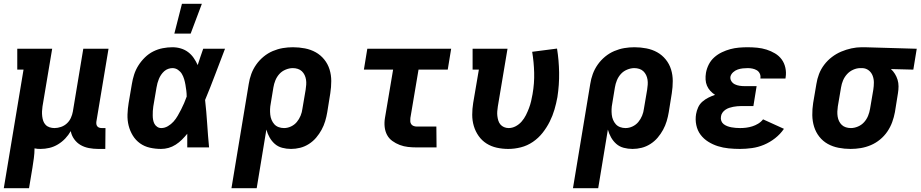

<svg xmlns="http://www.w3.org/2000/svg" viewBox="-27 -777 4852 1012"><path d="M-7 215 97 -410H64V-520H248L197 -216Q195 -203 194.5 -190Q194 -177 195.5 -164Q197 -151 201 -139.5Q205 -128 213.5 -119Q222 -110 234.5 -106Q247 -102 260 -102Q277 -102 294.5 -108Q312 -114 325.5 -126.5Q339 -139 346.5 -155.5Q354 -172 357 -189L412 -520H545L481 -136Q480 -129 481 -122.5Q482 -116 486 -111Q490 -106 496.5 -104Q503 -102 510 -102H529L528 8H491Q466 8 442 3.5Q418 -1 398 -12.5Q378 -24 364 -43.5Q350 -63 346 -86Q334 -65 317 -47Q300 -29 278.5 -16Q257 -3 233.5 2.5Q210 8 187 8Q179 8 171 7.5Q163 7 155 5Q155 30 151.5 56Q148 82 144 107L126 215Z M822 8Q792 8 763 1.5Q734 -5 711 -21.5Q688 -38 673 -62.5Q658 -87 651 -115Q644 -143 645 -173.5Q646 -204 651 -234L668 -334Q672 -359 680 -384Q688 -409 702.5 -432Q717 -455 737 -474.5Q757 -494 781 -506Q805 -518 831 -523Q857 -528 882 -528Q905 -528 926.5 -521.5Q948 -515 965 -502Q982 -489 994 -471.5Q1006 -454 1015 -434Q1022 -455 1029 -476.5Q1036 -498 1044 -520H1159Q1133 -453 1107.5 -385Q1082 -317 1054 -250Q1061 -188 1065 -125Q1069 -62 1075 0H960Q960 -18 960 -36Q960 -54 960 -72Q947 -56 932 -41Q917 -26 899 -14.5Q881 -3 861.5 2.5Q842 8 822 8ZM823 -102Q841 -102 858 -112Q875 -122 887.5 -136Q900 -150 909.5 -166.5Q919 -183 927.5 -199.5Q936 -216 943.5 -233.5Q951 -251 957 -268Q957 -284 955 -299.5Q953 -315 950.5 -330Q948 -345 943.5 -360Q939 -375 931.5 -387.5Q924 -400 911 -409Q898 -418 882 -418Q871 -418 859.5 -414Q848 -410 838.5 -401.5Q829 -393 822 -382.5Q815 -372 810.5 -361Q806 -350 803 -339Q800 -328 798 -316L781 -216Q779 -204 778.5 -192Q778 -180 778 -168.5Q778 -157 780 -145.5Q782 -134 787 -124.5Q792 -115 801.5 -108.5Q811 -102 823 -102ZM892 -600 932 -757H1037L978 -600Z M1193 215 1284 -334Q1288 -361 1297.5 -387Q1307 -413 1323.5 -436.5Q1340 -460 1362.5 -478.5Q1385 -497 1411 -508Q1437 -519 1463.5 -523.5Q1490 -528 1517 -528Q1549 -528 1580 -522Q1611 -516 1637 -501.5Q1663 -487 1682 -463.5Q1701 -440 1710 -411Q1719 -382 1719 -350Q1719 -318 1714 -286L1698 -186Q1694 -162 1687 -138.5Q1680 -115 1668 -93Q1656 -71 1639.5 -51.5Q1623 -32 1601 -18Q1579 -4 1555 2Q1531 8 1507 8Q1483 8 1460.5 2Q1438 -4 1421.5 -18.5Q1405 -33 1394 -52.5Q1383 -72 1377 -94L1326 215ZM1470 -102Q1489 -102 1507 -110.5Q1525 -119 1537.5 -134Q1550 -149 1557.5 -167.5Q1565 -186 1567 -204L1584 -304Q1586 -317 1587 -330.5Q1588 -344 1586 -357Q1584 -370 1578.5 -381.5Q1573 -393 1564 -401.5Q1555 -410 1542.5 -414Q1530 -418 1516 -418Q1498 -418 1478.5 -410Q1459 -402 1445.5 -387Q1432 -372 1424.5 -353.5Q1417 -335 1414 -316L1400 -231Q1397 -216 1396.5 -201.5Q1396 -187 1397.5 -172.5Q1399 -158 1404.5 -145Q1410 -132 1419 -122Q1428 -112 1441.5 -107Q1455 -102 1470 -102Z M2170 0Q2146 0 2123.5 -2.5Q2101 -5 2080 -13Q2059 -21 2041 -34Q2023 -47 2013 -66Q2003 -85 2000.5 -108Q1998 -131 2002 -155L2045 -410H1891L1909 -520H2351L2333 -410H2179L2136 -155Q2135 -146 2135.5 -137.5Q2136 -129 2140.5 -122.5Q2145 -116 2153 -113Q2161 -110 2169 -110H2273L2274 0Z M2652 8Q2621 8 2591.5 1.5Q2562 -5 2537.5 -20.5Q2513 -36 2496 -60Q2479 -84 2470.5 -112.5Q2462 -141 2462 -172Q2462 -203 2467 -234L2497 -410H2464V-520H2648L2597 -216Q2595 -203 2594 -190.5Q2593 -178 2594.5 -165.5Q2596 -153 2599.5 -141.5Q2603 -130 2610.5 -121Q2618 -112 2629.5 -107Q2641 -102 2654 -102Q2673 -102 2691 -111.5Q2709 -121 2722.5 -136.5Q2736 -152 2745 -170Q2754 -188 2761 -206.5Q2768 -225 2772.5 -244Q2777 -263 2780 -281Q2790 -338 2788.5 -394Q2787 -450 2778 -504L2909 -521Q2919 -459 2920 -394.5Q2921 -330 2911 -265Q2905 -232 2895.5 -199.5Q2886 -167 2870.5 -136Q2855 -105 2833 -77Q2811 -49 2781.5 -29Q2752 -9 2718.5 -0.5Q2685 8 2652 8Z M2993 215 3084 -334Q3088 -361 3097.5 -387Q3107 -413 3123.5 -436.5Q3140 -460 3162.5 -478.5Q3185 -497 3211 -508Q3237 -519 3263.5 -523.5Q3290 -528 3317 -528Q3349 -528 3380 -522Q3411 -516 3437 -501.5Q3463 -487 3482 -463.5Q3501 -440 3510 -411Q3519 -382 3519 -350Q3519 -318 3514 -286L3498 -186Q3494 -162 3487 -138.5Q3480 -115 3468 -93Q3456 -71 3439.5 -51.5Q3423 -32 3401 -18Q3379 -4 3355 2Q3331 8 3307 8Q3283 8 3260.5 2Q3238 -4 3221.5 -18.5Q3205 -33 3194 -52.5Q3183 -72 3177 -94L3126 215ZM3270 -102Q3289 -102 3307 -110.5Q3325 -119 3337.5 -134Q3350 -149 3357.5 -167.5Q3365 -186 3367 -204L3384 -304Q3386 -317 3387 -330.5Q3388 -344 3386 -357Q3384 -370 3378.5 -381.5Q3373 -393 3364 -401.5Q3355 -410 3342.5 -414Q3330 -418 3316 -418Q3298 -418 3278.5 -410Q3259 -402 3245.5 -387Q3232 -372 3224.5 -353.5Q3217 -335 3214 -316L3200 -231Q3197 -216 3196.5 -201.5Q3196 -187 3197.5 -172.5Q3199 -158 3204.5 -145Q3210 -132 3219 -122Q3228 -112 3241.5 -107Q3255 -102 3270 -102Z M3873 8Q3843 8 3813.5 5Q3784 2 3757 -6.5Q3730 -15 3706 -30Q3682 -45 3665.5 -67Q3649 -89 3643 -118Q3637 -147 3642 -176Q3645 -194 3653 -211.5Q3661 -229 3675.5 -241.5Q3690 -254 3707 -262.5Q3724 -271 3742 -277Q3728 -286 3717 -298Q3706 -310 3699.5 -325Q3693 -340 3692 -357.5Q3691 -375 3694 -393Q3698 -416 3709 -437.5Q3720 -459 3738 -475Q3756 -491 3778 -501.5Q3800 -512 3822.5 -518Q3845 -524 3868 -526Q3891 -528 3913 -528Q3939 -528 3964.5 -525.5Q3990 -523 4013.5 -515.5Q4037 -508 4058 -495.5Q4079 -483 4093 -464Q4107 -445 4112.5 -420Q4118 -395 4114 -370L4113 -363H3981V-365Q3983 -378 3977.5 -389.5Q3972 -401 3961.5 -407Q3951 -413 3939 -415.5Q3927 -418 3914 -418Q3901 -418 3887.5 -416.5Q3874 -415 3861 -410.5Q3848 -406 3837 -396Q3826 -386 3823 -373Q3821 -360 3828 -349Q3835 -338 3846.5 -332.5Q3858 -327 3871 -325Q3884 -323 3897 -323H3961L3944 -218H3880Q3870 -218 3859 -217Q3848 -216 3837.5 -214Q3827 -212 3816.5 -208.5Q3806 -205 3796.5 -198.5Q3787 -192 3780.5 -182.5Q3774 -173 3773 -162Q3771 -150 3775 -139.5Q3779 -129 3787.5 -122.5Q3796 -116 3806.5 -112Q3817 -108 3828 -106Q3839 -104 3850.5 -103Q3862 -102 3874 -102Q3890 -102 3906 -104Q3922 -106 3938 -111Q3954 -116 3969 -125Q3984 -134 3995 -148L4105 -98Q4086 -70 4058.5 -48.5Q4031 -27 4000 -14Q3969 -1 3936.5 3.5Q3904 8 3873 8Z M4456 8Q4424 8 4393 2Q4362 -4 4336 -18.5Q4310 -33 4291.5 -56.5Q4273 -80 4264 -109Q4255 -138 4254.5 -170Q4254 -202 4259 -234L4276 -334Q4280 -361 4290 -387Q4300 -413 4317.5 -436Q4335 -459 4358 -476.5Q4381 -494 4407 -505Q4433 -516 4460.5 -522Q4488 -528 4514 -528H4531L4805 -520L4787 -410L4669 -413Q4681 -402 4690 -387.5Q4699 -373 4704 -356.5Q4709 -340 4709 -322Q4709 -304 4706 -286L4690 -186Q4685 -159 4675.5 -133Q4666 -107 4650 -83.5Q4634 -60 4611.5 -41.5Q4589 -23 4563 -12Q4537 -1 4510 3.5Q4483 8 4456 8ZM4458 -102Q4476 -102 4495 -110Q4514 -118 4527.5 -133Q4541 -148 4548.5 -166.5Q4556 -185 4559 -204L4576 -304Q4579 -323 4579 -342Q4579 -361 4572.5 -378Q4566 -395 4552 -406Q4538 -417 4519 -418H4507Q4489 -418 4470 -409.5Q4451 -401 4437.5 -386Q4424 -371 4416.5 -353Q4409 -335 4406 -316L4389 -216Q4387 -203 4386.5 -189.5Q4386 -176 4388 -163Q4390 -150 4395.5 -138.5Q4401 -127 4410 -118.5Q4419 -110 4431.5 -106Q4444 -102 4458 -102Z"/></svg>

Font: Iosevka Etoile Extrabold
Style: Italic
Weight: 800
Italic angle: -9°
Designer: Belleve Invis
Foundry: Belleve Invis
Version: Version 22.1.2; ttfautohint (v1.8.4)